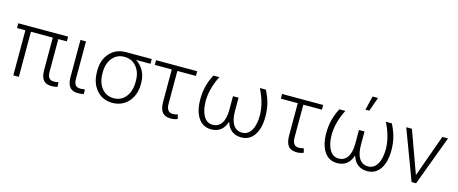

<svg xmlns="http://www.w3.org/2000/svg" viewBox="-43 -1350 4687 1966"><g transform="rotate(15 2300.0 -367.0)"><path d="M553.2 -478H462.9V-133.3Q462.9 -89.4 478.5 -67.9Q494.1 -46.4 531.7 -46.4Q554.7 -46.4 579.1 -51.3L581.5 -2.4Q554.7 4.9 519 4.9Q460 4.9 432.6 -28.8Q405.3 -62.5 404.3 -127.9V-478H172.4V0H113.8V-478H24.9V-528.3H553.2Z M742.7 -528.3V-131.8Q742.7 -88.9 758.5 -67.6Q774.4 -46.4 811.5 -46.4Q834.5 -46.4 858.9 -51.3L861.3 -2.4Q834.5 4.9 798.8 4.9Q738.8 4.9 711.4 -30Q684.1 -64.9 684.1 -132.8V-528.3Z M1439.9 -478H1286.6Q1339.8 -444.8 1369.4 -389.9Q1398.9 -335 1398.9 -263.2V-247.1Q1398.9 -174.8 1369.6 -115.7Q1340.3 -56.6 1286.9 -23.4Q1233.4 9.8 1166 9.8Q1061 9.8 996.3 -64.2Q931.6 -138.2 931.6 -260.3V-272Q931.6 -385.7 996.8 -457Q1062 -528.3 1167 -528.3H1439.9ZM990.2 -255.9Q990.2 -159.7 1038.6 -99.6Q1086.9 -39.6 1166 -39.6Q1243.7 -39.6 1292.2 -99.4Q1340.8 -159.2 1340.8 -260.7V-272Q1340.8 -362.3 1292.5 -420.2Q1244.1 -478 1164.6 -478Q1086.4 -478 1038.3 -419.7Q990.2 -361.3 990.2 -268.1Z M1921.4 -478.5H1724.6V-133.8Q1724.6 -86.9 1741.5 -63.7Q1758.3 -40.5 1795.4 -40.5Q1812 -40.5 1843.8 -48.8L1856.4 -5.4Q1828.6 9.8 1784.2 9.8Q1722.2 9.8 1693.8 -25.6Q1665.5 -61 1665.5 -136.2V-478.5H1485.8V-528.3H1921.4Z M2156.7 -528.3Q2085.9 -389.6 2084.5 -258.3Q2084.5 -157.7 2118.9 -98.6Q2153.3 -39.6 2214.8 -39.6Q2274.9 -39.6 2307.9 -87.4Q2340.8 -135.3 2341.8 -227.5V-376H2400.9V-228Q2401.9 -135.7 2434.6 -87.6Q2467.3 -39.6 2528.3 -39.6Q2588.9 -39.6 2623.8 -98.1Q2658.7 -156.7 2658.7 -258.3Q2657.2 -387.2 2585.9 -528.3H2649.9Q2687.5 -453.1 2702.1 -390.9Q2716.8 -328.6 2716.8 -259.3Q2716.8 -134.3 2667.5 -62.3Q2618.2 9.8 2530.8 9.8Q2472.7 9.8 2431.6 -20.5Q2390.6 -50.8 2371.1 -113.8Q2333 9.8 2211.9 9.8Q2124 9.8 2075.2 -62.5Q2026.4 -134.8 2026.4 -259.3Q2026.4 -331.5 2041.7 -395.3Q2057.1 -459 2093.3 -528.3Z M3256.8 -478.5H3060.1V-133.8Q3060.1 -86.9 3076.9 -63.7Q3093.8 -40.5 3130.9 -40.5Q3147.5 -40.5 3179.2 -48.8L3191.9 -5.4Q3164.1 9.8 3119.6 9.8Q3057.6 9.8 3029.3 -25.6Q3001 -61 3001 -136.2V-478.5H2821.3V-528.3H3256.8Z M3492.2 -528.3Q3421.4 -389.6 3419.9 -258.3Q3419.9 -157.7 3454.3 -98.6Q3488.8 -39.6 3550.3 -39.6Q3610.4 -39.6 3643.3 -87.4Q3676.3 -135.3 3677.2 -227.5V-376H3736.3V-228Q3737.3 -135.7 3770 -87.6Q3802.7 -39.6 3863.8 -39.6Q3924.3 -39.6 3959.2 -98.1Q3994.1 -156.7 3994.1 -258.3Q3992.7 -387.2 3921.4 -528.3H3985.4Q4022.9 -453.1 4037.6 -390.9Q4052.2 -328.6 4052.2 -259.3Q4052.2 -134.3 4002.9 -62.3Q3953.6 9.8 3866.2 9.8Q3808.1 9.8 3767.1 -20.5Q3726.1 -50.8 3706.5 -113.8Q3668.5 9.8 3547.4 9.8Q3459.5 9.8 3410.6 -62.5Q3361.8 -134.8 3361.8 -259.3Q3361.8 -331.5 3377.2 -395.3Q3392.6 -459 3428.7 -528.3ZM3723.6 -742.7H3781.2L3728 -594.2H3687.5Z M4359.9 -80.6 4520.5 -528.3H4580.6L4383.3 0H4335.9L4137.7 -528.3H4197.8Z"/></g></svg>

Font: Roboto-Light
Style: Regular
Weight: 300
Designer: Google
Version: Version 2.137; 2017